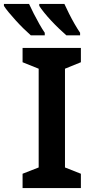

<svg xmlns="http://www.w3.org/2000/svg" viewBox="-82 -958 466 978"><path d="M330 0H33V-73L115 -105V-608L33 -641V-714H330V-641L249 -608V-105L330 -73ZM246 -938Q256 -916 269.5 -889Q283 -862 298 -836Q313 -810 326 -791V-778H256Q240 -792 219.5 -811.5Q199 -831 178.5 -853Q158 -875 142 -895Q126 -915 118 -928V-938ZM66 -938Q76 -916 90 -888.5Q104 -861 118.5 -835.5Q133 -810 146 -791V-778H75Q59 -792 39 -811.5Q19 -831 -1 -853Q-21 -875 -37.5 -895Q-54 -915 -62 -928V-938Z"/></svg>

Font: Noto Sans Display SemiBold
Style: Regular
Weight: 600
Designer: Monotype Design Team
Foundry: Monotype Imaging Inc.
Version: Version 2.003